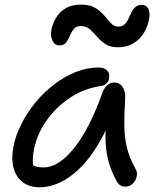

<svg xmlns="http://www.w3.org/2000/svg" viewBox="-20 -788 661 818"><path d="M150.6 10Q105.4 10 76.6 -12Q47.8 -34 37.6 -73.1Q27.4 -112.2 37.2 -163Q46.4 -211 70.9 -259.5Q95.4 -308 131 -351.3Q166.6 -394.6 210.4 -428.2Q254.2 -461.8 302.4 -481.1Q350.6 -500.4 400.4 -500.4Q423.2 -500.4 436 -488.1Q448.8 -475.8 444.2 -452Q442 -439.8 432.9 -431.5Q423.8 -423.2 407.4 -421Q337 -410.8 277.5 -371Q218 -331.2 178.3 -274.5Q138.6 -217.8 125.8 -155.8Q119.8 -127.4 119.7 -103.9Q119.6 -80.4 129.6 -43.4L92 -111.8Q110 -89.2 124.4 -82Q138.8 -74.8 166 -74.8Q229.8 -74.8 295.8 -157.1Q361.8 -239.4 417.6 -396Q425 -414.8 437.4 -425.6Q449.8 -436.4 466.6 -436.4Q490.4 -436.4 502.8 -416.7Q515.2 -397 513.2 -366.8Q509.2 -303.8 509.6 -253.6Q510 -203.4 520.7 -159.2Q531.4 -115 557.6 -68.2Q564 -57.8 563.5 -45Q563 -32.2 556.5 -20.2Q550 -8.2 539.3 -0.6Q528.6 7 514.6 7Q500.4 7 491.7 1Q483 -5 477.4 -15.6Q462.6 -42 451.6 -71.1Q440.6 -100.2 434.5 -137.4Q428.4 -174.6 429.4 -225.8Q430.4 -277 439.4 -347.4L474.8 -347.8Q442.4 -248 402.3 -179.7Q362.2 -111.4 318.4 -69.5Q274.6 -27.6 231.9 -8.8Q189.2 10 150.6 10ZM233 -594.6Q212.8 -594.6 203.5 -615Q194.2 -635.4 198.8 -660.4Q204 -687 218.7 -712Q233.4 -737 259.5 -752.7Q285.6 -768.4 324.6 -768.4Q363.4 -768.4 386.3 -754.1Q409.2 -739.8 424.6 -721.5Q440 -703.2 452.9 -688.9Q465.8 -674.6 484.6 -674.6Q500.2 -674.6 510.2 -683.8Q520.2 -693 526.8 -707Q533.4 -721 539.9 -735Q546.4 -749 556.9 -758.2Q567.4 -767.4 584.6 -767.4Q602.4 -767.4 611.5 -751.2Q620.6 -735 614.8 -705Q603.2 -649.2 568.1 -617.9Q533 -586.6 482.4 -586.6Q449.6 -586.6 429.2 -600.1Q408.8 -613.6 393.4 -631.8Q378 -650 362.4 -663.5Q346.8 -677 324.6 -677Q304.2 -677 294.3 -664.6Q284.4 -652.2 277.7 -635.8Q271 -619.4 261.7 -607Q252.4 -594.6 233 -594.6Z"/></svg>

Font: Shantell Sans Light
Style: Italic
Weight: 300
Italic angle: -11°
Designer: Stephen Nixon, Anya Danilova, Shantell Martin
Foundry: Arrow Type
Version: Version 1.008;[ac192a2d6]